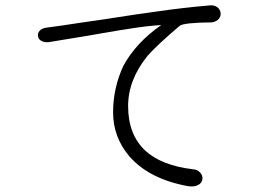

<svg xmlns="http://www.w3.org/2000/svg" viewBox="-20 -745 1040 712"><path d="M153.3 -642.6Q135.7 -640.6 127 -630.9Q119.1 -622.1 121.1 -611.3Q122.1 -599.6 132.8 -593.8Q143.6 -586.9 162.1 -588.9Q218.8 -597.7 274.4 -607.4Q306.6 -612.3 360.4 -622.1Q433.6 -634.8 467.8 -639.6Q521.5 -648.4 578.1 -652.3Q484.4 -586.9 437.5 -501Q399.4 -418.9 399.4 -328.1Q399.4 -236.3 460 -165Q533.2 -81.1 676.8 -54.7Q701.2 -50.8 715.8 -59.6Q728.5 -66.4 730.5 -80.1Q732.4 -93.8 722.7 -104.5Q712.9 -116.2 696.3 -117.2Q579.1 -130.9 518.6 -186.5Q455.1 -246.1 455.1 -351.6Q455.1 -449.2 527.3 -538.1Q562.5 -578.1 646.5 -649.4Q662.1 -661.1 766.6 -662.1Q783.2 -665 792 -675.8Q799.8 -685.5 797.9 -698.2Q795.9 -710.9 785.2 -718.8Q772.5 -727.5 753.9 -724.6Q661.1 -716.8 559.6 -702.1Q500 -694.3 381.8 -675.8Q307.6 -665 268.6 -659.2Q206.1 -649.4 153.3 -642.6Z"/></svg>

Font: Gulim
Style: Regular
Weight: 400
Version: Version 2.21